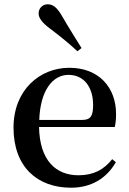

<svg xmlns="http://www.w3.org/2000/svg" viewBox="-20 -859 602 895"><path d="M360 -635C333 -679 304 -724 268 -786C246 -824 227 -839 202 -839C181 -839 160 -823 160 -796C160 -774 178 -752 214 -725C266 -686 304 -654 341 -620ZM311 16C406 16 477 -28 520 -103L503 -117C465 -69 417 -42 346 -42C241 -42 165 -110 162 -267H515C519 -284 521 -303 521 -328C521 -449 443 -543 303 -543C165 -543 43 -439 43 -264C43 -81 154 16 311 16ZM163 -300C168 -440 227 -510 299 -510C370 -510 414 -455 414 -369C414 -320 403 -300 364 -300Z"/></svg>

Font: Noto Serif CJK KR SemiBold
Style: Regular
Weight: 600
Designer: Ryoko NISHIZUKA 西塚涼子 (kana & ideographs); Frank Grießhammer (Latin, Greek & Cyrillic); Wenlong ZHANG 张文龙 (bopomofo); San
Foundry: Adobe
Version: Version 2.001;hotconv 1.1.0;makeotfexe 2.6.0